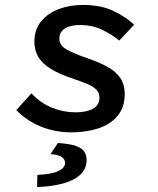

<svg xmlns="http://www.w3.org/2000/svg" viewBox="-20 -523 640 776"><path d="M268 12Q224 12 182.5 1Q141 -10 106.5 -30.5Q72 -51 46 -78L107 -146Q144 -106 190.5 -87.5Q237 -69 286 -69Q329 -69 355.5 -83.5Q382 -98 382 -128Q382 -147 370 -160Q358 -173 333 -183.5Q308 -194 270 -207Q194 -232 156.5 -266.5Q119 -301 119 -354Q119 -404 146.5 -437Q174 -470 218 -486.5Q262 -503 315 -503Q387 -503 438 -479Q489 -455 522 -423L462 -359Q432 -384 392 -403Q352 -422 304 -422Q265 -422 242.5 -408Q220 -394 220 -367Q220 -340 247.5 -324Q275 -308 332 -288Q377 -273 411.5 -254.5Q446 -236 465 -209.5Q484 -183 484 -142Q484 -89 455 -54.5Q426 -20 377 -4Q328 12 268 12ZM130 233 131 184Q190 181 216.5 168Q243 155 243 136Q243 121 229.5 111.5Q216 102 184 100L214 55Q262 58 287 67Q312 76 321 90.5Q330 105 330 124Q330 160 304 183.5Q278 207 233 219Q188 231 130 233Z"/></svg>

Font: Source Code Pro SemiBold
Style: Italic
Weight: 600
Italic angle: -11°
Monospace: yes
Designer: Paul D. Hunt, Teo Tuominen
Foundry: Adobe Systems Incorporated
Version: Version 1.016;hotconv 1.0.116;makeotfexe 2.5.65601